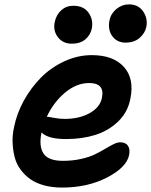

<svg xmlns="http://www.w3.org/2000/svg" viewBox="-20 -844 685 870"><path d="M548.8 -650.9Q510.3 -650.9 489 -679.9Q467.8 -709 476.1 -752Q482.4 -782.7 507.8 -803.5Q533.2 -824.2 564 -824.2Q606.9 -824.2 628.7 -792.2Q650.4 -760.3 643.1 -722.2Q637.2 -693.8 612.8 -672.4Q588.4 -650.9 548.8 -650.9ZM305.2 -646Q265.1 -646 242.4 -675.5Q219.7 -705.1 228 -744.1Q234.9 -777.3 257.6 -797.6Q280.3 -817.9 312 -817.9Q359.4 -817.9 381.6 -785.9Q403.8 -753.9 396 -714.8Q390.1 -685.5 366.9 -665.8Q343.8 -646 305.2 -646ZM261.2 5.9Q216.3 5.9 179.4 -4.2Q142.6 -14.2 116.9 -32.5Q91.3 -50.8 72.8 -76.2Q54.2 -101.6 46.4 -132.1Q38.6 -162.6 37.1 -197.3Q35.6 -231.9 43.9 -269Q56.2 -330.1 88.1 -388.2Q120.1 -446.3 165.5 -492.2Q210.9 -538.1 271.5 -566.2Q332 -594.2 396 -594.2Q492.7 -594.2 541 -541.3Q589.4 -488.3 570.8 -397Q559.1 -335 514.6 -292.7Q470.2 -250.5 410.6 -232.2Q351.1 -213.9 278.8 -213.9Q198.2 -213.9 168.9 -243.2H168Q155.3 -180.7 177.5 -147.9Q199.7 -115.2 265.1 -115.2Q309.1 -115.2 347.2 -123.8Q385.3 -132.3 410.6 -144.8Q436 -157.2 456.5 -169.7Q477.1 -182.1 494.4 -190.7Q511.7 -199.2 524.9 -199.2Q549.3 -199.2 559.8 -183.6Q570.3 -168 564.9 -141.1Q553.7 -85.9 465.6 -40Q377.4 5.9 261.2 5.9ZM192.9 -314.9Q198.7 -314.9 224.1 -310.1Q249.5 -305.2 272 -305.2Q339.4 -305.2 386.5 -331.5Q433.6 -357.9 441.9 -400.9Q455.6 -467.8 383.8 -467.8Q327.1 -467.8 275.1 -424.6Q223.1 -381.3 191.9 -314.9Z"/></svg>

Font: Shantell Sans Irregular Bouncy
Style: Italic
Weight: 600
Italic angle: -11.31°
Designer: Stephen Nixon, Anya Danilova, Shantell Martin
Foundry: Arrow Type
Version: Version 1.006;[9816181b4]